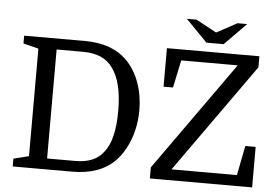

<svg xmlns="http://www.w3.org/2000/svg" viewBox="-58 -972 1529 1053"><g transform="rotate(5 706.5 -445.0)"><path d="M232 -60H387Q441 -60 479.5 -76Q518 -92 543 -126Q571 -161 584.5 -218Q598 -275 598 -354Q598 -510 543 -586Q517 -624 476 -642Q435 -660 377 -660H232ZM48 -720H384Q533 -720 616 -636Q663 -588 688 -518Q713 -448 713 -368Q713 -284 686.5 -210.5Q660 -137 613 -87Q530 0 375 0H48V-43L132 -64V-656L48 -677ZM1277 -60 1309 -223H1366V0H803V-61L1229 -660H918L886 -508H834V-720H1343V-659L917 -60ZM1142 -769 1261 -890H1208L1095 -829L982 -890H929L1047 -769Z"/></g></svg>

Font: Domine
Style: Regular
Weight: 400
Designer: Pablo Impallari, Rodrigo Fuenzalida, Brenda Gallo
Foundry: Pablo Impallari, Rodrigo Fuenzalida, Brenda Gallo
Version: Version 2.000;September 19, 2022;FontCreator 14.0.0.2877 64-